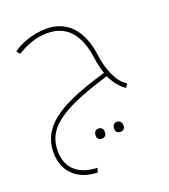

<svg xmlns="http://www.w3.org/2000/svg" viewBox="-147 -590 898 1023"><g transform="rotate(-20 302.5 -78.0)"><path d="M526 -43 540 -64C490 -92 456 -172 445 -257C426 -410 346 -485 234 -485C160 -485 82 -457 43 -425L58 -407C109 -436 161 -461 230 -461C345 -461 403 -383 421 -254C429 -198 440 -167 443 -159C284 -111 140 -60 78 35C57 67 45 104 45 150C45 258 117 326 230 329L238 305C129 301 69 245 69 150C69 76 101 25 166 -19C238 -68 340 -103 451 -137C463 -108 491 -66 526 -43ZM314 167C331 167 340 157 340 140C340 120 330 110 314 110C302 110 287 116 287 140C287 163 302 167 314 167ZM419 167C437 167 445 156 445 140C445 123 436 110 419 110C402 110 392 120 392 140C392 158 402 167 419 167Z"/></g></svg>

Font: Noto Kufi Arabic Thin
Style: Regular
Weight: 100
Designer: Monotype Design Team, David Williams, Khaled Hosny
Foundry: Google LLC
Version: Version 2.109